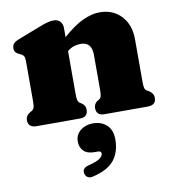

<svg xmlns="http://www.w3.org/2000/svg" viewBox="-87 -574 859 943"><g transform="rotate(-10 343.0 -102.0)"><path d="M287 -452V-406Q344.5 -456.5 389.2 -476.8Q434 -497 472 -497Q539 -497 580 -452.8Q621 -408.5 621 -337V-123.5Q621 -100.5 624.2 -91.5Q627.5 -82.5 635 -78.5L644 -73.5Q667 -59.5 667 -36.5Q667 0 624.5 0H409.5Q369 0 369 -37.5Q369 -58.5 387 -70.5L396 -76Q403.5 -80.5 406.2 -89.8Q409 -99 409 -123.5V-296.5Q409 -360.5 353.5 -360.5Q337 -360.5 319.2 -354.8Q301.5 -349 287 -336V-123.5Q287 -99 290 -89.8Q293 -80.5 300.5 -76L309.5 -70.5Q327 -58.5 327 -37.5Q327 0 287 0H71.5Q29 0 29 -36.5Q29 -60 52.5 -73.5L61.5 -78.5Q68.5 -83 71.8 -91.8Q75 -100.5 75 -123.5V-322.5Q75 -342 70.2 -349.2Q65.5 -356.5 56.5 -360.5L47.5 -364.5Q25 -374.5 25 -396.5Q25 -410.5 33 -419.5Q41 -428.5 60.5 -436L169 -478Q194.5 -488 210.5 -492.5Q226.5 -497 243.5 -497Q264 -497 275.5 -484.2Q287 -471.5 287 -452ZM329.5 175Q293 175 275 157Q257 139 257 110Q257 76 282.5 55.2Q308 34.5 344.5 34.5Q387.5 34.5 414 59.2Q440.5 84 440.5 131.5Q440.5 191.5 409.8 232Q379 272.5 304 291Q285.5 296 274.8 289.5Q264 283 261 270.5Q254.5 243 288 234Q332.5 223 347.5 211Q362.5 199 362.5 187.5Q362.5 175 345.5 175Z"/></g></svg>

Font: Fraunces 9pt S050 Black
Style: Regular
Weight: 900
Version: Version 1.000; ttfautohint (v1.8.3)